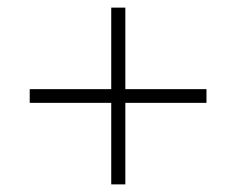

<svg xmlns="http://www.w3.org/2000/svg" viewBox="-20 -584 620 504"><path d="M272 -100V-314H58V-350H272V-564H309V-350H522V-314H309V-100Z"/></svg>

Font: Cantarell Light
Style: Regular
Weight: 300
Designer: Dave Crossland, Nikolaus Waxweiler, Florian Fecher, Jacques Le Bailly, Eben Sorkin, Alexei Vanyashin, Alexios Zavras, Em
Version: Version 0.303